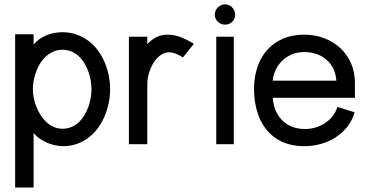

<svg xmlns="http://www.w3.org/2000/svg" viewBox="-20 -655 1668 872"><path d="M132.6 196.8V-50.7Q144.8 -36 161.2 -24.7Q177.6 -13.4 195.6 -6Q213.5 1.5 231.9 5.2Q250.4 8.9 266.2 8.9Q300.3 8.9 329.4 -1.5Q358.5 -11.8 382.4 -30.1Q406.2 -48.3 424.4 -73.1Q442.6 -97.8 454.9 -126.6Q467.2 -155.4 473.6 -187Q480.1 -218.5 480.1 -249.9Q480.1 -281.6 473.6 -313Q467.2 -344.5 454.8 -373.4Q442.4 -402.2 424 -426.8Q405.6 -451.4 381.5 -469.6Q357.4 -487.8 327.9 -498.2Q298.3 -508.7 263.8 -508.7Q245.5 -508.7 227.1 -505.3Q208.6 -502 191.7 -495.1Q174.7 -488.2 159.7 -477.6Q144.8 -467 132.6 -452.8V-499.4H48.8V196.8ZM395.4 -249.9Q395.4 -230.7 391.9 -209.9Q388.4 -189.1 381.2 -169.2Q373.9 -149.3 363.1 -131.2Q352.3 -113.2 337.8 -99.7Q323.2 -86.2 304.6 -78.3Q286 -70.4 263.8 -70.4Q242.3 -70.4 223.9 -78.6Q205.4 -86.7 190.6 -100.6Q175.8 -114.6 164.2 -132.8Q152.7 -150.9 144.8 -171Q137 -191 133.1 -211.4Q129.2 -231.7 129.2 -249.9Q129.2 -268.7 133 -289.3Q136.8 -309.9 144.2 -329.9Q151.5 -349.9 162.8 -367.7Q174.1 -385.6 189.1 -399.2Q204.2 -412.7 222.9 -420.8Q241.6 -429 263.8 -429Q286.4 -429 304.7 -421Q323.1 -413.1 337.7 -399.5Q352.3 -386 363.1 -368.2Q373.9 -350.3 381.2 -330.4Q388.4 -310.4 391.9 -289.7Q395.4 -269 395.4 -249.9Z M860.5 -455.8Q833.6 -472.9 803.6 -485.2Q773.7 -497.6 740.8 -497.6Q727.8 -497.6 715.3 -494.8Q702.9 -492.1 691 -486.5Q679.2 -480.8 668.6 -472.7Q658 -464.6 649 -454.2V-488.3H565.4V0H649V-275.4Q649 -288.9 652 -304.5Q655 -320.1 660.8 -335.9Q666.6 -351.8 675.2 -366.5Q683.7 -381.2 694.9 -392.5Q706.1 -403.8 719.6 -410.6Q733.2 -417.5 748.8 -417.5Q756.1 -417.5 764.6 -415.4Q773.2 -413.3 781.4 -409.9Q789.6 -406.5 797.3 -402.3Q805.1 -398.1 810.9 -394.2Z M1041.7 -488.3H962.2V0H1041.7ZM1048.1 -587.8Q1048.1 -597.4 1044.5 -606Q1040.9 -614.5 1034.6 -621.2Q1028.4 -627.8 1020.1 -631.5Q1011.7 -635.3 1002 -635.3Q992.3 -635.3 984 -631.5Q975.7 -627.7 969.2 -621.1Q962.8 -614.5 959.2 -606Q955.6 -597.4 955.6 -587.8Q955.6 -578.4 959.4 -570.2Q963.1 -562 969.4 -556Q975.7 -549.9 984.2 -546.5Q992.8 -543.1 1002 -543.1Q1011.7 -543.1 1020 -546.5Q1028.4 -549.8 1034.6 -555.9Q1040.9 -562 1044.5 -570.2Q1048.1 -578.4 1048.1 -587.8Z M1512.5 -169.2Q1504.9 -145.3 1489.9 -126.6Q1474.9 -108 1455 -95.2Q1435.2 -82.3 1412 -75.6Q1388.8 -69 1364.4 -69Q1342.4 -69 1323.2 -73.9Q1304.1 -78.9 1288.3 -88Q1272.6 -97 1260.2 -109.9Q1247.8 -122.7 1239.1 -138.4Q1230.3 -154.2 1225.2 -172.5Q1220.1 -190.8 1218.6 -210.8H1591.9V-278.1Q1591.9 -327.5 1574.2 -367.9Q1556.4 -408.2 1525.1 -437.1Q1493.8 -465.9 1451.8 -481.8Q1409.8 -497.6 1361 -497.6Q1306.4 -497.6 1264 -478.9Q1221.6 -460.2 1192.6 -427.2Q1163.7 -394.3 1148.7 -349.2Q1133.8 -304.1 1133.8 -251Q1133.8 -215.1 1140 -181.9Q1146.1 -148.7 1158.3 -119.7Q1170.5 -90.7 1189.4 -67.1Q1208.3 -43.5 1233.6 -26.4Q1259 -9.4 1291.3 -0.2Q1323.5 8.9 1362.4 8.9Q1400 8.9 1436.4 -1.1Q1472.8 -11.1 1503.4 -30.5Q1533.9 -49.9 1556.9 -78.7Q1579.8 -107.5 1590.5 -145.1ZM1218.6 -288.7Q1221.2 -315.1 1232.5 -338.6Q1243.8 -362.1 1262.3 -379.8Q1280.9 -397.6 1306 -408.1Q1331.2 -418.6 1361 -418.6Q1391.1 -418.6 1417.1 -409.8Q1443 -401 1462.3 -384.3Q1481.7 -367.6 1493.7 -343.3Q1505.6 -319.1 1507.8 -288.7Z"/></svg>

Font: SaysetthaMai Thin
Style: Regular
Weight: 100
Designer: John M. Durdin
Foundry: Lao Script for Windows
Version: Version 1.101